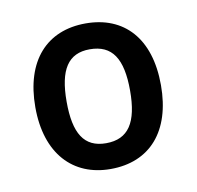

<svg xmlns="http://www.w3.org/2000/svg" viewBox="-50 -774 458 447"><g transform="rotate(-10 178.5 -550.0)"><path d="M327 -550C327 -662 269 -722 179 -722C87 -722 30 -660 30 -550C30 -440 89 -378 178 -378C271 -378 327 -441 327 -550ZM104 -550C104 -626 127 -661 178 -661C231 -661 254 -626 254 -550C254 -475 231 -439 178 -439C126 -439 104 -475 104 -550Z"/></g></svg>

Font: Noto Sans Khmer UI SemiCondensed Medium
Style: Regular
Weight: 500
Width: 4
Designer: Danh Hong and the Monotype Design Team
Foundry: Monotype Imaging Inc.
Version: Version 2.002